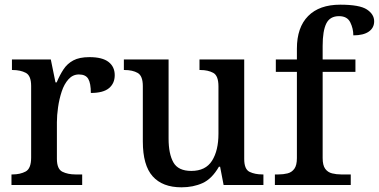

<svg xmlns="http://www.w3.org/2000/svg" viewBox="-20 -790 1618 820"><path d="M29 0V-45H33Q66 -45 89.5 -57.5Q113 -70 113 -117V-423Q113 -467 90 -479Q67 -491 34 -491H31V-536H197L217 -438H222Q235 -469 251 -493.5Q267 -518 293 -532Q319 -546 362 -546Q417 -546 443.5 -525.5Q470 -505 470 -469Q470 -434 445.5 -413.5Q421 -393 368 -393Q368 -434 357 -453Q346 -472 317 -472Q291 -472 272.5 -451.5Q254 -431 243.5 -399Q233 -367 228 -332Q223 -297 223 -268V-112Q223 -68 246.5 -56.5Q270 -45 302 -45H331V0Z M755 10Q674 10 632 -37Q590 -84 590 -186V-422Q590 -466 568 -478.5Q546 -491 512 -491H509V-536H700V-198Q700 -133 720.5 -96.5Q741 -60 797 -60Q858 -60 885.5 -103.5Q913 -147 913 -219V-421Q913 -467 890.5 -479Q868 -491 836 -491H832V-536H1023V-111Q1023 -67 1046 -56Q1069 -45 1101 -45H1105V0H935L920 -78H915Q885 -26 845 -8Q805 10 755 10Z M1154 0V-45H1169Q1190 -45 1208 -49.5Q1226 -54 1237 -69Q1248 -84 1248 -115V-483H1158V-536H1248V-582Q1248 -673 1296 -721.5Q1344 -770 1433 -770Q1516 -770 1547 -749.5Q1578 -729 1578 -699Q1578 -671 1555 -655Q1532 -639 1489 -639Q1489 -668 1476 -694.5Q1463 -721 1428 -721Q1389 -721 1373.5 -689.5Q1358 -658 1358 -594V-536H1498V-483H1358V-115Q1358 -84 1369 -69Q1380 -54 1398.5 -49.5Q1417 -45 1437 -45H1478V0Z"/></svg>

Font: Noto Serif Lao Medium
Style: Regular
Weight: 500
Designer: Monotype Design Team
Foundry: Monotype Imaging Inc.
Version: Version 2.003; ttfautohint (v1.8.4.7-5d5b)